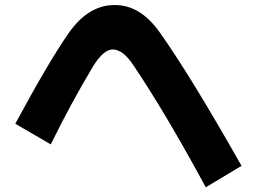

<svg xmlns="http://www.w3.org/2000/svg" viewBox="-20 -750 1040 779"><path d="M960 -77.1 814.9 9.8Q651.4 -292 522.5 -483.4Q479.5 -549.3 437.5 -549.3Q399.9 -549.3 357.4 -480.5Q267.6 -330.6 186 -164.1L42 -248Q176.8 -498 257.3 -613.8Q338.4 -730.5 445.3 -729.5Q549.8 -730.5 629.4 -616.7Q752.9 -442.9 960 -77.1Z"/></svg>

Font: Droid Sans
Style: Regular
Weight: 400
Foundry: Ascender Corporation
Version: Version 1.00 build 114